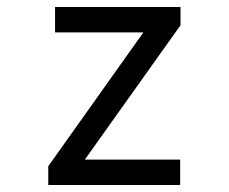

<svg xmlns="http://www.w3.org/2000/svg" viewBox="-20 -531 656 551"><path d="M118.5 0V-54L391.5 -438H138V-511H498V-458.5L223.5 -73H497V0Z"/></svg>

Font: Overpass Mono
Style: Regular
Weight: 400
Designer: Delve Withrington, Dave Bailey
Foundry: Delve Fonts LLC
Version: Version 4.000